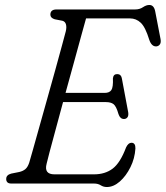

<svg xmlns="http://www.w3.org/2000/svg" viewBox="-20 -738 666 772"><path d="M358 0H25.5Q14 0 9.2 -5.5Q4.5 -11 5 -19Q5 -34.5 25 -40L57.5 -46.5Q72.5 -50 82 -58Q91.5 -66 97.5 -84Q101 -95.5 111.8 -133.8Q122.5 -172 137.8 -226.5Q153 -281 170 -341.2Q187 -401.5 202.5 -457.5Q218 -513.5 229.2 -555Q240.5 -596.5 244.5 -612Q248.5 -628.5 245.2 -640Q242 -651.5 231 -654.5L200 -660.5Q182.5 -666 182.5 -679Q182.5 -700 207.5 -700H523.5Q541.5 -700 554.8 -709Q568 -718 580.5 -718Q599 -718 604 -692.5L625.5 -581Q628 -567 623 -559.8Q618 -552.5 609 -551.5Q589.5 -550 580 -578.5Q564.5 -629 546 -646.5Q527.5 -664 502.5 -664H326Q319.5 -641.5 306.8 -594.8Q294 -548 277.5 -487.8Q261 -427.5 243.5 -364.5H401Q420 -364.5 427.8 -376Q435.5 -387.5 434 -423Q436 -440 450.5 -440Q460 -440 464.5 -435Q469 -430 470 -422.5L495.5 -286.5Q497.5 -272.5 492.2 -266Q487 -259.5 478.5 -259.5Q463 -259.5 456.5 -279Q447.5 -310.5 436.8 -319Q426 -327.5 406 -327.5H233.5Q217.5 -268 203.2 -215.2Q189 -162.5 179.2 -126.2Q169.5 -90 167.5 -80Q156 -37 199 -37H358Q402.5 -37 433 -60Q463.5 -83 487 -145.5Q496 -164 508.5 -164Q525 -164 524.5 -141Q522 -101 504.5 -65.8Q487 -30.5 461.8 -8.2Q436.5 14 409.5 14Q396 14 385 7Q374 0 358 0Z"/></svg>

Font: Fraunces 72pt S100 Light
Style: Italic
Weight: 300
Italic angle: -16°
Version: Version 1.000; ttfautohint (v1.8.3)